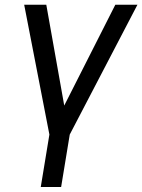

<svg xmlns="http://www.w3.org/2000/svg" viewBox="-20 -565 585 790"><path d="M79.5 -545.5 183.2 -11.4 147.7 204.5H231.5L267 -11.4L545.5 -545.5H454.5L244.3 -130.7L170.5 -545.5Z"/></svg>

Font: Magic Ui Pro
Style: Italic
Weight: 400
Italic angle: -9.39999°
Designer: Stefan Endress, Andreas Faust
Version: Version 1.000;FEAKit 1.0